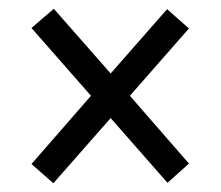

<svg xmlns="http://www.w3.org/2000/svg" viewBox="-20 -578 505 439"><path d="M102 -159 233 -308 363 -160 412 -204 277 -359 412 -513 362 -557 233 -410 103 -558 52 -514 188 -359 52 -203Z"/></svg>

Font: Noto Serif Thai Condensed
Style: Bold
Weight: 700
Width: 3
Designer: Monotype Design Team
Foundry: Monotype Imaging Inc.
Version: Version 2.002